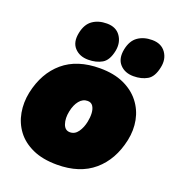

<svg xmlns="http://www.w3.org/2000/svg" viewBox="-137 -850 883 973"><g transform="rotate(20 304.5 -363.5)"><path d="M279 16Q201.5 16 147.2 -8.8Q93 -33.5 61.8 -75.2Q30.5 -117 21 -170Q11.5 -223 23 -279Q47 -391.5 121.5 -454.8Q196 -518 319 -518Q394 -518 447.8 -493.5Q501.5 -469 534 -427.2Q566.5 -385.5 576.8 -333Q587 -280.5 575 -224Q551 -111.5 476.2 -47.8Q401.5 16 279 16ZM285 -161Q311.5 -161 328.5 -185.2Q345.5 -209.5 352 -243Q357 -267 355.8 -289.5Q354.5 -312 345 -326.5Q335.5 -341 316 -341Q290 -341 271.8 -318.5Q253.5 -296 246 -259Q238 -220 248 -190.5Q258 -161 285 -161ZM490 -538Q443.5 -538 416.5 -567.5Q389.5 -597 400 -650Q410 -699 441.2 -721Q472.5 -743 518 -743Q567.5 -743 591.8 -708.8Q616 -674.5 606 -628Q595 -573.5 564 -555.8Q533 -538 490 -538ZM246 -538Q199.5 -538 172.2 -567.5Q145 -597 156 -650Q166 -699 197.2 -721Q228.5 -743 274 -743Q323.5 -743 347.2 -708.8Q371 -674.5 362 -628Q351 -573.5 320 -555.8Q289 -538 246 -538Z"/></g></svg>

Font: Commissioner Black
Style: Italic
Weight: 900
Italic angle: -12°
Designer: Kostas Bartsokas
Foundry: Kostas Bartsokas
Version: Version 1.000; ttfautohint (v1.8.3)